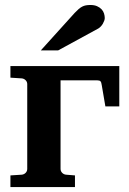

<svg xmlns="http://www.w3.org/2000/svg" viewBox="-20 -754 521 774"><path d="M404.8 -325.2 390.1 -411.1Q388.7 -422.4 385 -426.3Q381.3 -430.2 371.1 -430.2H224.1V-73.2Q224.1 -64 230.5 -57.4Q236.8 -50.8 246.1 -49.8L282.2 -46.9V0H22V-46.9L67.9 -49.8Q77.1 -50.8 83.5 -57.4Q89.8 -64 89.8 -73.2V-415Q89.8 -423.8 83.5 -430.4Q77.1 -437 67.9 -438L22 -440.9V-487.8H460.9V-325.2ZM402.3 -681.2Q402.3 -676.3 400.1 -670.2Q397.9 -664.1 394.5 -658.2Q391.1 -652.3 386.2 -647.2Q381.3 -642.1 376.5 -639.2L214.4 -550.8H144.5L281.2 -702.1Q290 -711.4 297.1 -717.5Q304.2 -723.6 311.3 -727.3Q318.4 -731 326.2 -732.4Q334 -733.9 344.2 -733.9Q360.4 -733.9 371.3 -729Q382.3 -724.1 389.4 -716.6Q396.5 -709 399.4 -699.5Q402.3 -689.9 402.3 -681.2Z"/></svg>

Font: Charis SIL
Style: Bold
Weight: 700
Foundry: SIL International
Version: Version 4.112